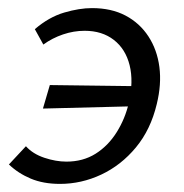

<svg xmlns="http://www.w3.org/2000/svg" viewBox="-20 -445 454 474"><path d="M128 9Q87 9 56 -4Q25 -17 2 -39L44 -84Q61 -65 89.5 -55.5Q118 -46 144 -46Q185 -46 216 -65.5Q247 -85 268 -118.5Q289 -152 298 -191Q310 -244 300 -284Q290 -324 261 -346.5Q232 -369 189 -369Q162 -369 135.5 -360Q109 -351 87 -335L66 -373Q101 -403 138.5 -414Q176 -425 207 -425Q255 -425 290 -406.5Q325 -388 346.5 -355Q368 -322 373.5 -279.5Q379 -237 367 -188Q352 -125 315.5 -81Q279 -37 230 -14Q181 9 128 9ZM86 -177 103 -235 339 -232 325 -183Z"/></svg>

Font: Ysabeau Office Medium
Style: Italic
Weight: 500
Italic angle: -12°
Designer: Christian Thalmann (Catharsis Fonts)
Version: Version 2.001;gftools[0.9.30]; featfreeze: tnum,lnum,ss02